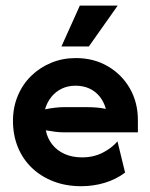

<svg xmlns="http://www.w3.org/2000/svg" viewBox="-20 -632 519 666"><path d="M261.8 13.9Q209 13.9 165.6 -2.8Q122.2 -19.4 90.6 -49.7Q59 -79.9 42 -121.5Q25 -163.2 25 -212.5Q25 -259.7 41.7 -299.7Q58.3 -339.6 88.2 -368.8Q118.1 -397.9 157.6 -414.2Q197.2 -430.6 243.1 -430.6Q304.9 -430.6 353.5 -402.4Q402.1 -374.3 430.2 -325.7Q458.3 -277.1 458.3 -215.3V-172.9H204.2Q186.8 -172.9 170.8 -175Q154.9 -177.1 138.9 -179.9Q144.4 -152.1 161.1 -130.9Q177.8 -109.7 204.2 -97.9Q230.6 -86.1 264.6 -86.1Q304.2 -86.1 335.8 -102.1Q367.4 -118.1 387.5 -141.7L413.9 -33.3Q382.6 -9.7 343.4 2.1Q304.2 13.9 261.8 13.9ZM136.1 -252.8Q152.8 -256.2 169.8 -258.3Q186.8 -260.4 204.2 -260.4H277.8Q297.2 -260.4 314.6 -259Q331.9 -257.6 347.2 -254.2Q340.3 -279.2 325.7 -297.2Q311.1 -315.3 289.9 -325Q268.8 -334.7 241.7 -334.7Q216 -334.7 194.8 -324.7Q173.6 -314.6 158.7 -296.5Q143.8 -278.5 136.1 -252.8ZM193.1 -470.8 256.9 -612.5H388.2L288.2 -470.8Z"/></svg>

Font: Afacad Flux
Style: Bold
Weight: 700
Designer: Kristian Moeller
Foundry: Dicotype
Version: Version 1.100